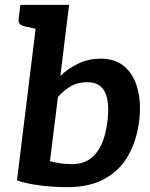

<svg xmlns="http://www.w3.org/2000/svg" viewBox="-20 -764 619 792"><path d="M257 8Q226 8 190.5 5.5Q155 3 118.5 -3Q82 -9 50 -20L139 -744H265L229 -451Q263 -483 304.5 -502.5Q346 -522 396 -522Q456 -522 494 -489Q532 -456 547.5 -398Q563 -340 554 -264Q544 -186 510.5 -125Q477 -64 414.5 -28Q352 8 257 8ZM277 -87Q319 -87 348.5 -106.5Q378 -126 397 -165Q416 -204 423 -262Q433 -342 413 -383.5Q393 -425 340 -425Q303 -425 274.5 -409.5Q246 -394 219 -364L186 -99Q214 -92 234 -89.5Q254 -87 277 -87ZM163 -744 138 -643 83 -655Q69 -658 62 -665Q55 -672 57 -686L64 -744Z"/></svg>

Font: Aleo
Style: Bold Italic
Weight: 700
Italic angle: -7°
Version: Version 2.001;gftools[0.9.29]